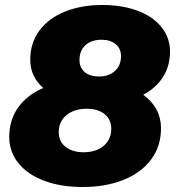

<svg xmlns="http://www.w3.org/2000/svg" viewBox="-20 -734 709 768"><path d="M624 -221Q624 -149 584.5 -96Q545 -43 474 -14.5Q403 14 311 14Q223 14 156.5 -11Q90 -36 53.5 -81.5Q17 -127 17 -187Q17 -254 52.5 -304Q88 -354 153 -382Q101 -428 101 -495Q101 -562 137.5 -611.5Q174 -661 239.5 -687.5Q305 -714 389 -714Q469 -714 530.5 -691Q592 -668 626 -625.5Q660 -583 660 -528Q660 -470 632 -426Q604 -382 553 -355Q624 -303 624 -221ZM298 -494Q298 -463 319 -445.5Q340 -428 376 -428Q415 -428 439.5 -450Q464 -472 464 -509Q464 -540 442.5 -557.5Q421 -575 386 -575Q346 -575 322 -553.5Q298 -532 298 -494ZM425 -219Q425 -256 398.5 -277.5Q372 -299 327 -299Q277 -299 246 -273.5Q215 -248 215 -205Q215 -168 242.5 -146.5Q270 -125 314 -125Q364 -125 394.5 -150.5Q425 -176 425 -219Z"/></svg>

Font: Idrija
Style: Italic
Weight: 800
Italic angle: -11.3°
Designer: Julieta Ulanovsky
Foundry: Julieta Ulanovsky
Version: Version 7.200